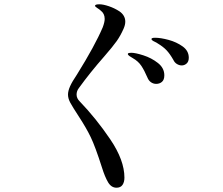

<svg xmlns="http://www.w3.org/2000/svg" viewBox="-20 -826 1040 895"><path d="M455 -46Q424 -143 403 -186.5Q382 -230 348 -282Q318 -328 307.5 -347.5Q297 -367 297 -385Q297 -402 306.5 -423.5Q316 -445 339 -479Q423 -614 459 -699Q468 -723 468 -738Q468 -763 449 -777Q444 -782 433.5 -788.5Q423 -795 423 -799Q423 -806 443 -806Q461 -806 487.5 -797Q514 -788 537 -773Q564 -754 564 -725Q564 -710 556 -692Q542 -660 524 -634.5Q506 -609 466 -563Q400 -488 348 -416Q337 -402 337 -385Q337 -368 351 -354Q428 -274 494 -176.5Q560 -79 560 2Q560 23 551 36Q542 49 523 49Q499 49 484 24Q469 -1 455 -46ZM788 -547Q772 -575 756.5 -591.5Q741 -608 716 -623Q709 -628 702 -631Q695 -634 690.5 -637.5Q686 -641 686 -644Q686 -650 703 -650Q729 -650 766 -640Q803 -630 831.5 -609.5Q860 -589 860 -557Q860 -539 850 -530Q840 -521 827 -521Q816 -521 805 -527.5Q794 -534 788 -547ZM667 -465Q653 -498 638.5 -519.5Q624 -541 599 -555Q590 -560 583 -565Q576 -570 576 -574Q576 -578 581 -579Q586 -580 592 -580Q611 -580 648.5 -568Q686 -556 716 -532.5Q746 -509 746 -475Q746 -454 735 -444.5Q724 -435 708 -435Q695 -435 684 -442.5Q673 -450 667 -465Z"/></svg>

Font: Shippori Mincho B1 Medium
Style: Regular
Weight: 500
Designer: FONTDASU
Foundry: FONTDASU / Google Inc. / but / Adobe
Version: Version 3.110; ttfautohint (v1.8.3)